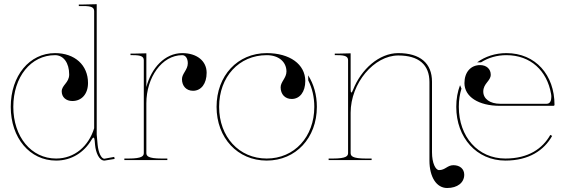

<svg xmlns="http://www.w3.org/2000/svg" viewBox="-20 -782 2762 938"><path d="M365 -760V-752.5H387.5C426 -752.5 440 -746 440 -727.5V-155.5C413 -68 344.5 -7.5 254 -7.5C133 -7.5 45 -113.5 45 -260C45 -406.5 131 -512.5 249 -512.5C290.5 -512.5 318 -474.5 318 -418C318 -377.5 281.5 -366.5 281.5 -335.5C281.5 -307.5 302.5 -288.5 333.5 -288.5C379.5 -288.5 410 -323.5 410 -376.5C410 -464 345.5 -522.5 249 -522.5C124 -522.5 32.5 -412 32.5 -260C32.5 -108 125.5 2.5 254 2.5C329.5 2.5 391 -37.5 427 -99C431 -106 434 -109.5 437 -109.5C440 -109.5 441.5 -104.5 442.5 -96L444.5 -73.5C448 -36.5 464 2.5 490 2.5H491L540 -5.5L538 -15.5L489.5 -6.5C474.5 -7 460.5 -37.5 457 -74.5L452.5 -124.5V-761.5L387.5 -760Z M617.5 -520V-512.5H630C668.5 -512.5 682.5 -506 682.5 -487.5V-35C682.5 -20.5 676 -7.5 607.5 -7.5H587.5V0H797.5V-7.5H770C701.5 -7.5 695 -20.5 695 -35V-277.5C695 -402.5 770 -512.5 870.5 -512.5C886.5 -512.5 897.5 -496.5 897.5 -473C897.5 -441 869 -422.5 869 -395.5C869 -361.5 890.5 -338.5 923 -338.5C963 -338.5 989.5 -373.5 989.5 -426.5C989.5 -484 942 -522.5 870.5 -522.5C785 -522.5 719 -449.5 695 -356.5V-521.5L630 -520Z M1283 -522.5C1140.5 -522.5 1038 -412 1038 -260C1038 -108 1141 2.5 1283 2.5C1425 2.5 1528 -108 1528 -260C1528 -319 1512.5 -371.5 1485.5 -414L1486 -389C1505 -352 1515.5 -308 1515.5 -260C1515.5 -113.5 1418 -7.5 1283 -7.5C1148 -7.5 1050.5 -113.5 1050.5 -260C1050.5 -406.5 1147.5 -512.5 1283 -512.5C1341 -512.5 1379 -480.5 1379.5 -433C1379.5 -401 1351 -382.5 1351 -355.5C1351 -321.5 1372.5 -298.5 1405 -298.5C1445 -298.5 1471.5 -333.5 1471.5 -386.5C1471 -468 1396 -522.5 1283 -522.5Z M1615.5 -520V-512.5H1628C1666.5 -512.5 1680.5 -506 1680.5 -487.5V-35C1680.5 -20.5 1674 -7.5 1605.5 -7.5H1585.5V0H1795.5V-7.5H1768C1699.5 -7.5 1693 -20.5 1693 -35V-231C1693 -376 1807.5 -511 1925.5 -511C2026.5 -511 2078 -465.5 2078 -381V2.5C2078 83 2112.5 136.5 2164.5 136.5C2214.5 136.5 2248 110.5 2248 71.5C2248 43.5 2227 25 2195 25C2165.5 25 2155.5 49 2125 49C2108 49 2090.5 15 2090.5 -38V-382.5C2090.5 -473.5 2032.5 -522.5 1925.5 -522.5C1832 -522.5 1744 -443.5 1704.5 -342.5C1701 -333.5 1698.5 -330 1696.5 -330C1694 -330 1693 -337 1693 -345.5V-521.5L1628 -520Z M2454 -522.5C2399.5 -522.5 2350.5 -506 2311 -477.5H2330C2365.5 -500 2408 -512.5 2454 -512.5C2573 -512.5 2652.5 -435.5 2672 -324C2673 -319.5 2673.5 -314.5 2673.5 -309C2673.5 -292.5 2668.5 -275 2651 -275H2423.5C2374 -275 2341 -299 2341 -334.5C2341 -375 2377.5 -386 2377.5 -417C2377.5 -445 2356.5 -464 2325.5 -464C2279.5 -464 2249 -429 2249 -376C2249 -309.5 2318 -265 2422 -265H2684C2686 -265 2689 -266.5 2689 -270C2689 -415 2597 -522.5 2454 -522.5ZM2227.5 -366C2215.5 -334 2209 -300 2209 -260C2209 -109.5 2308.5 2.5 2449 2.5C2565 2.5 2638.5 -48.5 2677.5 -118L2668.5 -123C2631 -56.5 2562 -7.5 2449 -7.5C2315 -7.5 2221.5 -114 2221.5 -260C2221.5 -293 2226 -322 2234.5 -349Z"/></svg>

Font: ZnikomitNo24
Style: Regular
Weight: 500
Designer: gluk
Foundry: gluk
Version: Version 0.55